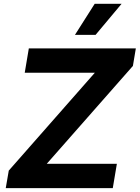

<svg xmlns="http://www.w3.org/2000/svg" viewBox="-20 -979 727 999"><path d="M9.9 0 25.6 -91.3 473.4 -600.5H108.7L130 -727.3H686.8L671.5 -636L223.4 -126.8H588.1L566.8 0ZM370 -797.6 472.7 -959.2H612.6L477.3 -797.6Z"/></svg>

Font: Inter P
Style: Bold Italic
Weight: 700
Italic angle: 9.39999°
Designer: Rasmus Andersson
Foundry: rsms
Version: Version 3.018;git-588b23468